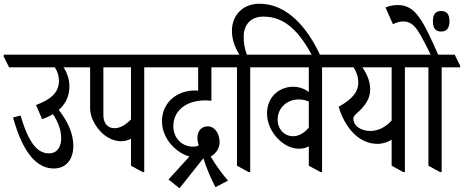

<svg xmlns="http://www.w3.org/2000/svg" viewBox="-56 -916 2486 1029"><path d="M233 -13C292 -13 337 -54 337 -135C337 -201 306 -267 259 -327C298 -361 316 -404 316 -454C316 -491 303 -527 285 -555H410V-564L381 -623H-36V-612L-7 -555H238C253 -532 260 -508 260 -482C260 -419 214 -382 137 -353L170 -277C192 -285 211 -294 228 -304C257 -260 272 -217 272 -174C272 -129 250 -94 207 -94C143 -94 97 -152 54 -297L14 -286C70 -84 148 -13 233 -13Z M592 -159C613 -159 631 -164 646 -173V-28L708 6H717V-555H816V-564L787 -623H338V-613L367 -555H427V-336C427 -292 450 -246 483 -211C513 -179 554 -159 592 -159ZM498 -299V-555H646V-276C618 -247 589 -229 557 -229C521 -229 498 -256 498 -299Z M906 93 1034 -68C1050 -17 1074 42 1099 87L1166 52C1139 22 1100 -31 1073 -77C1108 -96 1121 -129 1121 -154C1121 -200 1095 -239 1057 -239C1024 -239 1002 -214 1002 -177C1002 -162 1005 -149 1009 -137C1001 -132 991 -130 979 -130C918 -130 873 -177 873 -240C873 -323 942 -378 1044 -378C1054 -378 1067 -377 1077 -376V-555H1187V-564L1158 -623H744V-613L773 -555H1006V-430C1000 -431 995 -431 989 -431C888 -431 812 -363 812 -266C812 -212 838 -161 877 -125C900 -103 928 -86 959 -77L847 46Z M1276 6H1285V-555H1384V-564L1355 -623H1267C1255 -655 1250 -686 1250 -719C1250 -786 1290 -827 1356 -827C1475 -827 1551 -742 1622 -609H1665C1590 -776 1478 -896 1335 -896C1244 -896 1187 -833 1187 -751C1187 -708 1200 -666 1227 -623H1115V-613L1144 -555H1214V-28Z M1546 -119C1566 -119 1584 -123 1599 -132V-28L1661 6H1670V-555H1769V-564L1740 -623H1312V-613L1341 -555H1599V-423C1573 -442 1545 -451 1515 -451C1440 -451 1375 -396 1375 -308C1375 -253 1403 -199 1443 -163C1473 -136 1509 -119 1546 -119ZM1432 -276C1432 -337 1482 -383 1545 -383C1565 -383 1582 -379 1599 -372V-232C1575 -204 1547 -186 1515 -186C1467 -186 1432 -224 1432 -276Z M1967 -145C1996 -145 2022 -154 2043 -167V-28L2105 6H2114V-555H2213V-564L2184 -623H1697V-613L1726 -555H1839C1855 -530 1864 -504 1864 -473C1864 -421 1828 -382 1759 -344C1791 -236 1864 -145 1967 -145ZM1861 -235C1847 -246 1838 -262 1838 -279C1838 -289 1842 -296 1851 -304C1901 -348 1928 -385 1928 -438C1928 -475 1913 -517 1886 -555H2043V-270C2011 -235 1971 -214 1929 -214C1902 -214 1878 -222 1861 -235Z M2302 6H2311V-555H2410V-564L2381 -623H2141V-613L2170 -555H2240V-28Z M2256 -615H2296C2209 -812 2170 -889 2075 -889C2053 -889 2029 -884 2010 -876L2050 -786C2067 -795 2086 -801 2105 -801C2147 -801 2171 -776 2201 -722C2218 -691 2230 -669 2256 -615ZM2308 -747C2338 -747 2353 -765 2353 -802C2353 -839 2339 -857 2308 -857C2278 -857 2264 -839 2264 -802C2264 -765 2278 -747 2308 -747Z"/></svg>

Font: Noto Serif Devanagari ExtraCondensed
Style: Regular
Weight: 400
Width: 2
Designer: Universal Thirst, Indian Type Foundry and the Monotype Design Team
Foundry: Monotype Imaging Inc.
Version: Version 2.004